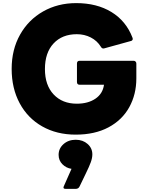

<svg xmlns="http://www.w3.org/2000/svg" viewBox="-20 -808 953 1235"><path d="M55 -365Q55 -489 109 -585Q163 -681 257.5 -734.5Q352 -788 470 -788Q603 -788 697 -730.5Q791 -673 832 -566Q834 -560 834 -558Q834 -553 830.5 -549Q827 -545 821 -544L651 -497L645 -496Q635 -496 629 -507Q605 -546 564 -567Q523 -588 474 -588Q380 -588 324.5 -528.5Q269 -469 269 -364Q269 -260 325 -200.5Q381 -141 474 -141Q546 -141 593.5 -173Q641 -205 649 -263H492Q475 -263 475 -281V-399Q475 -417 492 -417H840Q847 -417 852 -412Q857 -407 857 -399V-304Q857 -201 811.5 -118.5Q766 -36 678 11Q590 58 467 58Q345 58 251.5 5Q158 -48 106.5 -144Q55 -240 55 -365ZM357 188Q357 147 388.5 119Q420 91 467 91Q513 91 543.5 118Q574 145 574 185Q574 208 564 235.5Q554 263 532 308L492 391Q485 407 466 407H403Q383 407 390 391L440 278Q406 273 381.5 248.5Q357 224 357 188Z"/></svg>

Font: LINE Seed JP_TTF ExtraBold
Style: Regular
Weight: 800
Designer: LY Corporation & Fontrix & Fontworks
Version: Version 1.015